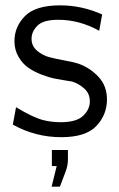

<svg xmlns="http://www.w3.org/2000/svg" viewBox="-20 -505 444 718"><path d="M174 56H234V92Q234 113 226 135L204 193H173L192 116H174ZM28 -39 40 -104Q103 -66 141 -56Q172 -48 207 -48Q266 -48 291 -72Q316 -96 316 -126Q316 -155 295.5 -173.5Q275 -192 250 -200Q249 -200 228 -203.5Q207 -207 185.5 -211Q164 -215 135.5 -226Q107 -237 85.5 -252Q64 -267 49 -293Q34 -319 34 -351Q34 -405 73.5 -445Q113 -485 205 -485Q286 -485 362 -451L351 -390Q277 -431 198 -431Q142 -431 120 -409Q98 -387 98 -360Q98 -333 118.5 -315.5Q139 -298 163.5 -291.5Q188 -285 223.5 -278.5Q259 -272 273 -267Q316 -252 348 -218Q380 -184 380 -133Q380 -76 340.5 -34Q301 8 209 8Q112 8 28 -39Z"/></svg>

Font: Coval
Style: ExtraLight
Weight: 250
Foundry: Context Ltd
Version: Version 001.000